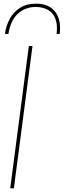

<svg xmlns="http://www.w3.org/2000/svg" viewBox="-20 -1032 349 1052"><path d="M307 -846H290Q292 -861 292 -875Q292 -989 178 -994Q119 -994 78.5 -957.5Q38 -921 26 -846H7Q13 -891 33.5 -928.5Q54 -966 89.5 -989Q125 -1012 178 -1012Q241 -1012 275 -976Q309 -940 309 -879Q309 -863 307 -846ZM56 0H36L138 -780H158Z"/></svg>

Font: Tanohe Sans Thin
Style: Italic
Weight: 100
Designer: Village Type and Design LLC & Cristiano Sobral
Foundry: Cooper Hewitt Smithsonian Design Museum
Version: Version 1.00;September 29, 2021;FontCreator 13.0.0.2655 64-b